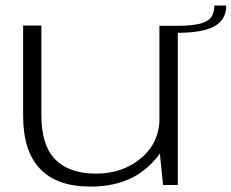

<svg xmlns="http://www.w3.org/2000/svg" viewBox="-20 -684 856 710"><path d="M583 0H637.5V-588.5H569.5V-132.5ZM133 -589.5H65.5V-255.5Q65.5 -125.5 128 -59.8Q190.5 6 314.5 6Q443.5 6 523.5 -63.8Q603.5 -133.5 603.5 -215L570 -248.5Q570 -157 502 -99.5Q434 -42 335 -42Q236.5 -42 184.8 -94Q133 -146 133 -259ZM632.5 -588.5V-562.5Q697 -562.5 737 -573Q777 -583.5 796.8 -605.8Q816.5 -628 816.5 -663.5H772.5Q772.5 -635.5 760 -619.2Q747.5 -603 717 -595.8Q686.5 -588.5 632.5 -588.5Z"/></svg>

Font: Anybody Expanded Light
Style: Regular
Weight: 300
Width: 7
Version: Version 1.113;gftools[0.9.25]